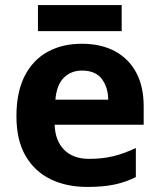

<svg xmlns="http://www.w3.org/2000/svg" viewBox="-20 -729 631 759"><path d="M303 -556Q379 -556 433.5 -527Q488 -498 518 -443Q548 -388 548 -308V-236H196Q198 -173 233.5 -137Q269 -101 332 -101Q385 -101 428 -111.5Q471 -122 517 -144V-29Q477 -9 432.5 0.5Q388 10 325 10Q243 10 180 -20.5Q117 -51 81 -113Q45 -175 45 -269Q45 -365 77.5 -428.5Q110 -492 168 -524Q226 -556 303 -556ZM304 -450Q261 -450 232.5 -422Q204 -394 199 -335H408Q407 -385 382 -417.5Q357 -450 304 -450ZM461 -709V-606H130V-709Z"/></svg>

Font: Noto Sans Kawi
Style: Bold
Weight: 700
Designer: Fadhl Haqq
Version: Version 1.000